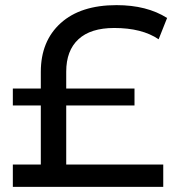

<svg xmlns="http://www.w3.org/2000/svg" viewBox="-20 -728 686 748"><path d="M504 -317H238V-87H616V0H30V-87H139V-317H30V-383H139V-448Q139 -568 216.5 -638Q294 -708 434 -708Q552 -708 631 -658L598 -575Q533 -619 425 -619Q333 -619 285.5 -575Q238 -531 238 -449V-383H504Z"/></svg>

Font: false
Style: Regular
Weight: 500
Designer: Julieta Ulanovsky
Foundry: Julieta Ulanovsky
Version: Version 7.222;hotconv 1.0.109;makeotfexe 2.5.65596